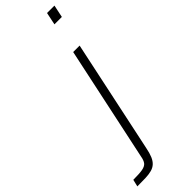

<svg xmlns="http://www.w3.org/2000/svg" viewBox="-409 -757 971 971"><g transform="rotate(-45 76.0 -271.5)"><path d="M184 -676 198 -743H251L237 -676ZM-99 200 -90 162Q-46 162 -24 158Q-2 154 7.5 142Q17 130 21 106L152 -510H198L70 94Q64 125 55.5 145Q47 165 34.5 176.5Q22 188 4 193Q-14 198 -39 199Q-64 200 -99 200Z"/></g></svg>

Font: Saira Thin ExtraLight
Style: Italic
Weight: 250
Italic angle: -12°
Version: Version 1.101